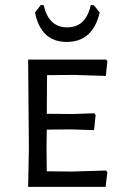

<svg xmlns="http://www.w3.org/2000/svg" viewBox="-20 -731 475 751"><path d="M400 -58 394 -64 261 -60 163 -61 162 -156 163 -224 256 -225 348 -222 354 -281 349 -288 262 -285 163 -286 164 -437 268 -438 394 -434 400 -492 395 -498H90L93 -150L90 0H393ZM241 -567C309 -567 352 -605.3 370 -682L347 -711H335C322.3 -653 291.7 -624 243 -624C194.3 -624 163.7 -653 151 -711H139L117 -682C132.3 -605.3 173.7 -567 241 -567Z"/></svg>

Font: Alegreya Sans SC
Style: Regular
Weight: 400
Designer: Juan Pablo del Peral
Foundry: Huerta Tipografica
Version: Version 1.000;PS 001.000;hotconv 1.0.70;makeotf.lib2.5.58329